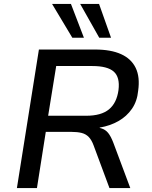

<svg xmlns="http://www.w3.org/2000/svg" viewBox="-20 -957 773 977"><path d="M66 0 178 -705H464Q544 -705 596 -681.5Q648 -658 670.5 -611.5Q693 -565 683 -495Q678 -442 651.5 -403.5Q625 -365 583 -341Q541 -317 488 -308L487 -306L495 -304Q516 -298 530 -281Q544 -264 557 -230L643 0H537L456 -218Q446 -245 431.5 -260Q417 -275 395.5 -280.5Q374 -286 342 -286H213L168 0ZM225 -368H419Q495 -368 534.5 -400.5Q574 -433 583 -499Q591 -564 559 -592.5Q527 -621 450 -621H266ZM485 -765 388 -937H484L545 -765ZM348 -765 245 -937H341L407 -765Z"/></svg>

Font: Nunito Sans 7pt Medium
Style: Italic
Weight: 500
Italic angle: -9°
Designer: Vernon Adams
Foundry: Vernon Adams
Version: Version 3.101;gftools[0.9.27]